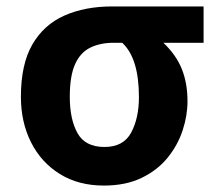

<svg xmlns="http://www.w3.org/2000/svg" viewBox="-20 -567 695 597"><path d="M303 10Q224 10 166 -26Q108 -62 76.5 -124.5Q45 -187 45 -266Q45 -367 80.5 -428.5Q116 -490 180 -518.5Q244 -547 329 -547H613V-434H488Q528 -396 545.5 -352Q563 -308 563 -252Q563 -208 548 -162Q533 -116 501.5 -77Q470 -38 420.5 -14Q371 10 303 10ZM305 -110Q364 -110 388 -155Q412 -200 412 -265Q412 -386 360 -434H333Q292 -434 261 -419Q230 -404 213.5 -367.5Q197 -331 197 -266Q197 -196 221 -153Q245 -110 305 -110Z"/></svg>

Font: RS Noto Sans
Style: Bold
Weight: 700
Designer: Monotype Design Team
Foundry: Monotype Imaging Inc.
Version: Version 3.10